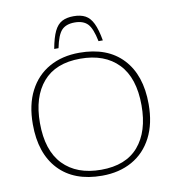

<svg xmlns="http://www.w3.org/2000/svg" viewBox="-99 -1019 1017 1116"><g transform="rotate(-10 410.0 -461.0)"><path d="M406 -717Q571 -717 661.2 -621Q751.5 -525 751.5 -353.5Q751.5 -238.5 709.5 -157Q667.5 -75.5 591.5 -32.8Q515.5 10 413.5 10Q248.5 10 158.2 -86Q68 -182 68 -353.5Q68 -469 110 -550.2Q152 -631.5 228 -674.2Q304 -717 406 -717ZM414 -25Q560.5 -25 635 -112Q709.5 -199 709.5 -353Q709.5 -516 629.2 -599Q549 -682 405.5 -682Q259.5 -682 184.8 -595Q110 -508 110 -354Q110 -191.5 190.2 -108.2Q270.5 -25 414 -25ZM410 -895Q359.5 -895 333.5 -868Q307.5 -841 292 -764H266.5Q278.5 -829.5 296 -866Q313.5 -902.5 341 -917.2Q368.5 -932 410 -932Q451.5 -932 479 -917.2Q506.5 -902.5 524.2 -866Q542 -829.5 553.5 -764H528Q512.5 -841 486.5 -868Q460.5 -895 410 -895Z"/></g></svg>

Font: Newsreader Caption ExtraLight
Style: Regular
Weight: 275
Designer: Hugues Gentile
Foundry: Production Type
Version: Version 1.001